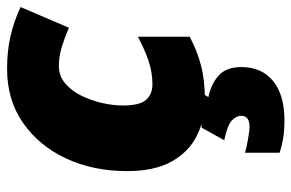

<svg xmlns="http://www.w3.org/2000/svg" viewBox="-164 -440 843 556"><g transform="rotate(-90 258.0 -161.5)"><path d="M247.1 9.8Q190.9 9.8 144 -13.2Q97.2 -36.1 69.1 -85.9Q41 -135.7 41 -215.8Q41 -313.5 77.6 -392.1Q114.3 -470.7 180.7 -516.8Q247.1 -563 336.9 -563Q388.7 -563 431.4 -553.2Q474.1 -543.5 516.1 -523.9L456.1 -383.8Q431.2 -395 402.1 -404.1Q373 -413.1 346.2 -413.1Q316.9 -413.1 295.2 -394.8Q273.4 -376.5 259.3 -347.7Q245.1 -318.8 238 -286.9Q231 -254.9 231 -228Q231 -179.2 247.3 -160.6Q263.7 -142.1 292 -142.1Q327.1 -142.1 360.1 -153.3Q393.1 -164.6 430.2 -184.1V-34.2Q391.1 -13.2 348.1 -1.7Q305.2 9.8 247.1 9.8ZM188 240.2Q158.2 240.2 135.3 236.3Q112.3 232.4 94.2 226.1V126Q110.8 130.9 135 135Q159.2 139.2 168 139.2Q201.2 139.2 201.2 115.2Q201.2 101.6 188.2 88.4Q175.3 75.2 130.4 65.9L167 0H267.1L255.4 20Q293.5 27.8 317.9 49.8Q342.3 71.8 342.3 115.2Q342.3 174.3 302 207.3Q261.7 240.2 188 240.2Z"/></g></svg>

Font: Open Sans ExtraBold
Style: Italic
Weight: 800
Italic angle: -12°
Designer: Monotype Design Team
Foundry: Monotype Imaging Inc.
Version: Version 3.000; ttfautohint (v1.8.4)